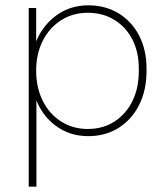

<svg xmlns="http://www.w3.org/2000/svg" viewBox="-20 -502 623 722"><path d="M88 200V-472H116V-331L112 -336Q136 -402 189 -442Q242 -482 312 -482Q377 -482 426.5 -451.5Q476 -421 503.5 -367.5Q531 -314 531 -244V-235Q531 -163 503.5 -108Q476 -53 426.5 -21.5Q377 10 312 10Q242 10 189 -29.5Q136 -69 113 -135L117 -140V200ZM310 -17Q367 -17 410.5 -45Q454 -73 478 -122Q502 -171 502 -235V-244Q502 -306 478 -353Q454 -400 410.5 -427Q367 -454 310 -454Q254 -454 210 -426Q166 -398 141 -349Q116 -300 116 -236Q116 -172 141 -122.5Q166 -73 210 -45Q254 -17 310 -17Z"/></svg>

Font: SUSE Thin
Style: Regular
Weight: 250
Designer: Rene Bieder
Foundry: SUSE
Version: Version 1.000